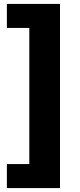

<svg xmlns="http://www.w3.org/2000/svg" viewBox="-20 -762 408 976"><path d="M15 194V72H129V-620H15V-742H285V194Z"/></svg>

Font: Idrija
Style: Bold
Weight: 700
Designer: Julieta Ulanovsky
Foundry: Julieta Ulanovsky
Version: Version 7.200